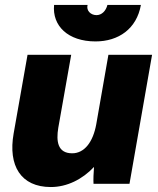

<svg xmlns="http://www.w3.org/2000/svg" viewBox="-20 -741 636 774"><path d="M185 13C250 13 312 -18 359 -68C357 -45 356 -16 357 0H502L593 -520H417L368 -240C355 -168 320 -123 271 -123C212 -123 206 -172 215 -226L267 -520H91L35 -203C12 -73 64 13 185 13ZM365 -574C458 -574 531 -625 548 -721H413C407 -697 390 -680 369 -680C346 -680 327 -698 333 -721H198C190 -637 254 -574 365 -574Z"/></svg>

Font: Fixel Text 20240404 ExtraBold
Style: Italic
Weight: 800
Width: 4
Italic angle: -10°
Designer: AlfaBravo + MacPaw
Foundry: Kyrylo Tkachov, Marchela Mozhyna, Serhii Makarenko, Maria Weinstein, Zakhar Kryvoshyya
Version: Version 1.211;Glyphs 3.2 (3225)